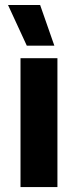

<svg xmlns="http://www.w3.org/2000/svg" viewBox="-20 -755 315 775"><path d="M62.8 0H211.8V-520H62.8ZM88.2 -570.6H199.4L142 -734.8H12.4Z"/></svg>

Font: Fixel Variable
Style: Regular
Weight: 100
Width: 3
Designer: AlfaBravo + MacPaw
Foundry: Kyrylo Tkachov, Marchela Mozhyna, Serhii Makarenko, Maria Weinstein, Zakhar Kryvoshyya
Version: Version 1.211